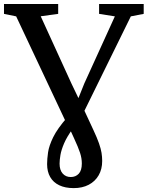

<svg xmlns="http://www.w3.org/2000/svg" viewBox="-39 -763 740 962"><path d="M330.5 179.5Q287.5 179.5 257.8 165.2Q228 151 212.5 124Q197 97 197 59.5Q197 33.5 201.8 0.5Q206.5 -32.5 227.5 -75.5Q248.5 -118.5 297.5 -174.5L343 -244L383.5 -345L536.5 -681L457.5 -693.5V-743H681V-693.5L616.5 -681L359.5 -158L326.5 -119.5Q296.5 -78 282.2 -44.8Q268 -11.5 263.8 13.8Q259.5 39 259.5 57Q259.5 89 275 106.5Q290.5 124 315.5 124Q340 124 355.5 107.5Q371 91 371 56Q371 30 362.2 3Q353.5 -24 331 -72.5L308 -122.5L291 -152L42 -681L-19 -693.5V-743H252.5V-693.5L165 -681.5L318.5 -345.5L376.5 -224.5L429.5 -110.5Q447.5 -72 457 -44.8Q466.5 -17.5 469.8 3Q473 23.5 473 43.5Q473 85 455.2 115.5Q437.5 146 405.5 162.8Q373.5 179.5 330.5 179.5Z"/></svg>

Font: Merriweather 28pt Medium
Style: Regular
Weight: 500
Version: Version 2.100